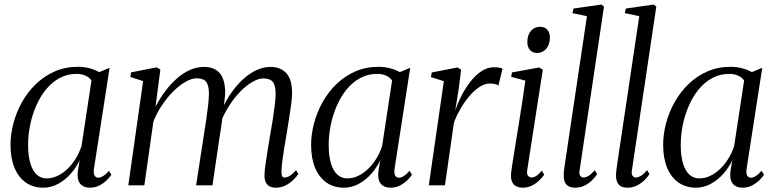

<svg xmlns="http://www.w3.org/2000/svg" viewBox="-20 -838 3504 868"><path d="M405 -76.5Q401.5 -53 407.8 -43.8Q414 -34.5 425 -34.5Q434 -34.5 446.8 -42.5Q459.5 -50.5 472.5 -66L483.5 -48Q478.5 -40 465.2 -26Q452 -12 431.8 -0.8Q411.5 10.5 386 10.5Q357.5 10.5 342.5 -7.5Q327.5 -25.5 331.5 -61.5L340 -113.5Q324.5 -80.5 299.5 -52.2Q274.5 -24 242.8 -6.8Q211 10.5 176 10.5Q129.5 10.5 96.2 -13.2Q63 -37 45.2 -80Q27.5 -123 27.5 -182.5Q27.5 -231 40.8 -281Q54 -331 79.5 -376.5Q105 -422 142.2 -458Q179.5 -494 227.2 -515Q275 -536 333 -536Q358.5 -536 383.2 -529.8Q408 -523.5 428.5 -512L475.5 -531.5ZM393.5 -474Q384 -488 366.8 -496Q349.5 -504 326 -504Q284 -504 249.5 -485.2Q215 -466.5 188.5 -434.2Q162 -402 144 -360.8Q126 -319.5 116.5 -274Q107 -228.5 107 -183.5Q107 -132 117.5 -98.2Q128 -64.5 146.8 -48Q165.5 -31.5 190.5 -31.5Q216 -31.5 240.2 -43Q264.5 -54.5 285.5 -74.8Q306.5 -95 322.5 -121.2Q338.5 -147.5 348.5 -177.5Z M705 -523.5 683 -355.5Q703.5 -394.5 728.2 -427.2Q753 -460 781.2 -484.5Q809.5 -509 840 -522.2Q870.5 -535.5 902 -535.5Q934.5 -535.5 955.8 -522.5Q977 -509.5 987.5 -483.5Q998 -457.5 998 -418Q998 -411 996.5 -397.8Q995 -384.5 993 -367Q991 -349.5 988 -329L977.5 -330.5Q997.5 -377 1023.2 -414.8Q1049 -452.5 1078.5 -479.5Q1108 -506.5 1139.5 -521Q1171 -535.5 1202 -535.5Q1249 -535.5 1274.8 -506.8Q1300.5 -478 1300.5 -417.5Q1300.5 -399 1296.8 -369.2Q1293 -339.5 1287.2 -304.2Q1281.5 -269 1276 -234Q1270.5 -202.5 1265.2 -170.2Q1260 -138 1256.5 -110.8Q1253 -83.5 1252.5 -66Q1252 -50.5 1254.8 -43Q1257.5 -35.5 1266.5 -35.5Q1277.5 -35.5 1290 -43Q1302.5 -50.5 1318.5 -68.5L1328.5 -51Q1320 -38 1305.2 -23.8Q1290.5 -9.5 1270.5 0.5Q1250.5 10.5 1227 10.5Q1211 10.5 1199.2 4.5Q1187.5 -1.5 1181.5 -13.8Q1175.5 -26 1175.5 -46.5Q1176 -63.5 1180 -93.2Q1184 -123 1190 -159.2Q1196 -195.5 1202 -231.5Q1208 -264 1213.2 -297.8Q1218.5 -331.5 1222.2 -361.8Q1226 -392 1226 -414Q1226 -452 1213.2 -467.8Q1200.5 -483.5 1171 -483.5Q1149.5 -483.5 1122.5 -468.5Q1095.5 -453.5 1067.2 -425Q1039 -396.5 1013.5 -356Q988 -315.5 969.5 -265.5L987 -321.5Q985.5 -304.5 982.8 -284.2Q980 -264 976.8 -244.2Q973.5 -224.5 971 -207.5L940.5 0H866.5L902 -230Q907.5 -263.5 912.5 -298Q917.5 -332.5 921 -363Q924.5 -393.5 924.5 -414Q924.5 -452 912 -468Q899.5 -484 869 -484Q846.5 -484 819.2 -468.5Q792 -453 764.5 -426Q737 -399 713.2 -363.8Q689.5 -328.5 673.5 -289L632.5 0H560L627 -471.5L569 -490L573 -511L688.5 -533.5Z M1764 -76.5Q1760.5 -53 1766.8 -43.8Q1773 -34.5 1784 -34.5Q1793 -34.5 1805.8 -42.5Q1818.5 -50.5 1831.5 -66L1842.5 -48Q1837.5 -40 1824.2 -26Q1811 -12 1790.8 -0.8Q1770.5 10.5 1745 10.5Q1716.5 10.5 1701.5 -7.5Q1686.5 -25.5 1690.5 -61.5L1699 -113.5Q1683.5 -80.5 1658.5 -52.2Q1633.5 -24 1601.8 -6.8Q1570 10.5 1535 10.5Q1488.5 10.5 1455.2 -13.2Q1422 -37 1404.2 -80Q1386.5 -123 1386.5 -182.5Q1386.5 -231 1399.8 -281Q1413 -331 1438.5 -376.5Q1464 -422 1501.2 -458Q1538.5 -494 1586.2 -515Q1634 -536 1692 -536Q1717.5 -536 1742.2 -529.8Q1767 -523.5 1787.5 -512L1834.5 -531.5ZM1752.5 -474Q1743 -488 1725.8 -496Q1708.5 -504 1685 -504Q1643 -504 1608.5 -485.2Q1574 -466.5 1547.5 -434.2Q1521 -402 1503 -360.8Q1485 -319.5 1475.5 -274Q1466 -228.5 1466 -183.5Q1466 -132 1476.5 -98.2Q1487 -64.5 1505.8 -48Q1524.5 -31.5 1549.5 -31.5Q1575 -31.5 1599.2 -43Q1623.5 -54.5 1644.5 -74.8Q1665.5 -95 1681.5 -121.2Q1697.5 -147.5 1707.5 -177.5Z M1918.5 0 1986.5 -471 1928 -489.5 1932 -510.5 2048 -533 2064.5 -523 2054.5 -440.5 2038 -338Q2049.5 -372.5 2067.2 -407Q2085 -441.5 2107.8 -470.2Q2130.5 -499 2157.2 -516.5Q2184 -534 2213 -534Q2227 -534 2237 -532.2Q2247 -530.5 2252 -527.5L2233 -451Q2228.5 -455.5 2218 -458Q2207.5 -460.5 2195.5 -460.5Q2170.5 -460.5 2146.2 -444Q2122 -427.5 2100 -401.2Q2078 -375 2060.8 -344.5Q2043.5 -314 2032.5 -285.5L1991.5 0Z M2343 10.5Q2326 10.5 2313 3.8Q2300 -3 2294 -18.5Q2288 -34 2291 -60Q2292.5 -73.5 2297.8 -107Q2303 -140.5 2310.5 -186.2Q2318 -232 2326.2 -283Q2334.5 -334 2342 -383.5Q2349.5 -433 2355 -473.5L2291 -490.5L2294.5 -510.5L2417 -533L2434 -523L2363.5 -69.5Q2360.5 -50.5 2367.5 -43Q2374.5 -35.5 2382 -35.5Q2392.5 -35.5 2403 -41.8Q2413.5 -48 2430 -66.5L2440 -48Q2432.5 -36.5 2418.5 -23Q2404.5 -9.5 2385.5 0.5Q2366.5 10.5 2343 10.5ZM2408.5 -598.5Q2387.5 -598.5 2375.8 -612Q2364 -625.5 2364 -647.5Q2364 -680 2380.5 -698.5Q2397 -717 2421.5 -717Q2442.5 -717 2454.2 -703.5Q2466 -690 2466 -669Q2466 -636 2449.2 -617.2Q2432.5 -598.5 2408.5 -598.5Z M2600 -66Q2597.5 -50.5 2603.5 -43Q2609.5 -35.5 2618 -35.5Q2628 -35.5 2640.5 -42.8Q2653 -50 2669 -68.5L2679.5 -51Q2671.5 -38 2657.2 -23.8Q2643 -9.5 2623.5 0.5Q2604 10.5 2580 10.5Q2563.5 10.5 2551.8 4.8Q2540 -1 2534 -14.2Q2528 -27.5 2528.5 -49Q2528.5 -53.5 2529.2 -61.2Q2530 -69 2531.2 -78.8Q2532.5 -88.5 2534 -98L2633.5 -765L2568 -778.5L2573 -799.5L2699 -817.5L2710.5 -808Z M2836.5 -66Q2834 -50.5 2840 -43Q2846 -35.5 2854.5 -35.5Q2864.5 -35.5 2877 -42.8Q2889.5 -50 2905.5 -68.5L2916 -51Q2908 -38 2893.8 -23.8Q2879.5 -9.5 2860 0.5Q2840.5 10.5 2816.5 10.5Q2800 10.5 2788.2 4.8Q2776.5 -1 2770.5 -14.2Q2764.5 -27.5 2765 -49Q2765 -53.5 2765.8 -61.2Q2766.5 -69 2767.8 -78.8Q2769 -88.5 2770.5 -98L2870 -765L2804.5 -778.5L2809.5 -799.5L2935.5 -817.5L2947 -808Z M3355.5 -76.5Q3352 -53 3358.2 -43.8Q3364.5 -34.5 3375.5 -34.5Q3384.5 -34.5 3397.2 -42.5Q3410 -50.5 3423 -66L3434 -48Q3429 -40 3415.8 -26Q3402.5 -12 3382.2 -0.8Q3362 10.5 3336.5 10.5Q3308 10.5 3293 -7.5Q3278 -25.5 3282 -61.5L3290.5 -113.5Q3275 -80.5 3250 -52.2Q3225 -24 3193.2 -6.8Q3161.5 10.5 3126.5 10.5Q3080 10.5 3046.8 -13.2Q3013.5 -37 2995.8 -80Q2978 -123 2978 -182.5Q2978 -231 2991.2 -281Q3004.5 -331 3030 -376.5Q3055.5 -422 3092.8 -458Q3130 -494 3177.8 -515Q3225.5 -536 3283.5 -536Q3309 -536 3333.8 -529.8Q3358.5 -523.5 3379 -512L3426 -531.5ZM3344 -474Q3334.5 -488 3317.2 -496Q3300 -504 3276.5 -504Q3234.5 -504 3200 -485.2Q3165.5 -466.5 3139 -434.2Q3112.5 -402 3094.5 -360.8Q3076.5 -319.5 3067 -274Q3057.5 -228.5 3057.5 -183.5Q3057.5 -132 3068 -98.2Q3078.5 -64.5 3097.2 -48Q3116 -31.5 3141 -31.5Q3166.5 -31.5 3190.8 -43Q3215 -54.5 3236 -74.8Q3257 -95 3273 -121.2Q3289 -147.5 3299 -177.5Z"/></svg>

Font: Merriweather 96pt Light
Style: Italic
Weight: 300
Italic angle: -7.8°
Version: Version 2.101